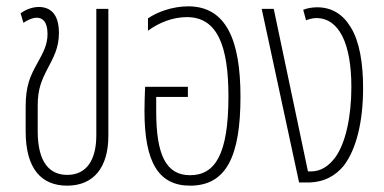

<svg xmlns="http://www.w3.org/2000/svg" viewBox="-20 -576 1212 606"><path d="M192 10C275 10 322 -47 322 -147V-548H284V-149C284 -72 254 -24 192 -24C137 -24 99 -63 99 -162V-242C99 -295 111 -322 130 -359C149 -395 166 -425 166 -472C166 -532 139 -554 102 -554C83 -554 61 -546 45 -534L54 -504C63 -510 80 -520 96 -520C113 -520 130 -509 130 -469C130 -435 117 -411 97 -375C76 -337 61 -306 61 -240V-161C61 -43 111 10 192 10Z M580 10C695 10 739 -84 739 -271C739 -451 693 -556 574 -556C523 -556 474 -537 447 -518V-479C482 -505 526 -522 570 -522C667 -522 701 -429 701 -272C701 -89 659 -23 580 -23C504 -23 473 -87 473 -225V-270H573V-302H438C437 -281 436 -247 436 -225C436 -63 481 10 580 10Z M924 0H950C1001 0 1038 -20 1065 -53C1104 -104 1126 -190 1126 -298C1126 -376 1115 -445 1087 -490C1063 -530 1028 -553 981 -553C969 -553 951 -551 937 -545L946 -512C953 -515 967 -519 978 -519C1050 -519 1089 -439 1089 -301C1089 -209 1071 -124 1038 -79C1017 -51 992 -35 962 -35H952L844 -548H806Z"/></svg>

Font: Noto Sans Thai ExtCond ExtLt
Style: Regular
Weight: 200
Width: 2
Designer: Monotype Design Team
Foundry: Monotype Imaging Inc.
Version: Version 2.002